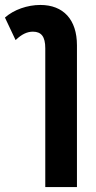

<svg xmlns="http://www.w3.org/2000/svg" viewBox="-21 -539 388 776"><path d="M162 217H290V-356C290 -460 235 -519 142 -519C90 -519 35 -500 -1 -468L42 -377C67 -401 89 -411 112 -411C146 -411 162 -391 162 -344Z"/></svg>

Font: Noto Sans Thai Looped UI Narrow
Style: Bold
Weight: 700
Width: 4
Designer: Cadson Demak Team
Foundry: Cadson Demak Co., Ltd.
Version: Version 1.000